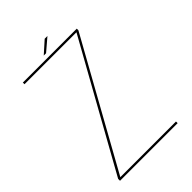

<svg xmlns="http://www.w3.org/2000/svg" viewBox="-221 -845 938 938"><g transform="rotate(-45 248.0 -375.5)"><path d="M38.5 0H436.5V-11.5H52L414.5 -663.5V-675H42V-663.5H401L38.5 -13ZM207.5 -696H223.5L288 -751H269Z"/></g></svg>

Font: Anybody UltraCondensed Thin Thin
Style: Regular
Weight: 250
Version: Version 1.111